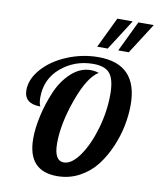

<svg xmlns="http://www.w3.org/2000/svg" viewBox="-105 -1080 958 1167"><g transform="rotate(10 374.0 -497.0)"><path d="M469 -656Q403 -616 348.5 -464Q294 -312 294 -191Q294 -83 354 -83Q402 -83 450.5 -151.5Q499 -220 530 -327Q561 -434 561 -539Q561 -628 531.5 -666Q502 -704 428 -704Q314 -704 229.5 -633Q145 -562 145 -448Q145 -411 155 -393Q54 -393 54 -477Q54 -545 110.5 -609Q167 -673 260 -711.5Q353 -750 452 -750Q694 -750 694 -497Q694 -436 681 -369.5Q668 -303 639 -235.5Q610 -168 568.5 -114.5Q527 -61 464.5 -27.5Q402 6 328 6Q146 6 146 -195Q146 -259 163.5 -337Q181 -415 213 -489.5Q245 -564 299.5 -614Q354 -664 418 -664Q445 -664 469 -656ZM432 -811 523 -1000H618L497 -811ZM562 -811 653 -1000H748L627 -811Z"/></g></svg>

Font: Lobster Two
Style: Bold Italic
Weight: 700
Designer: Pablo Impallari
Foundry: Pablo Impallari. www.impallari.com
Version: Version 2.000